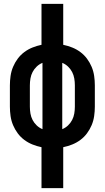

<svg xmlns="http://www.w3.org/2000/svg" viewBox="-20 -755 540 990"><path d="M194 215V4Q170 -1 147.5 -10Q125 -19 105.5 -33.5Q86 -48 71.5 -67.5Q57 -87 47.5 -109.5Q38 -132 34.5 -156.5Q31 -181 31 -205V-315Q31 -339 34.5 -363.5Q38 -388 47.5 -410.5Q57 -433 71.5 -452.5Q86 -472 105.5 -486.5Q125 -501 147.5 -510Q170 -519 194 -524V-735H306V-524Q330 -519 352.5 -510Q375 -501 394.5 -486.5Q414 -472 428.5 -452.5Q443 -433 452.5 -410.5Q462 -388 465.5 -363.5Q469 -339 469 -315V-205Q469 -181 465.5 -156.5Q462 -132 452.5 -109.5Q443 -87 428.5 -67.5Q414 -48 394.5 -33.5Q375 -19 352.5 -10Q330 -1 306 4V215ZM199 -89V-431Q182 -424 169 -411.5Q156 -399 148 -383.5Q140 -368 137 -350.5Q134 -333 134 -315V-205Q134 -187 137 -169.5Q140 -152 148 -136.5Q156 -121 169 -108.5Q182 -96 199 -89ZM301 -89Q318 -96 331 -108.5Q344 -121 352 -136.5Q360 -152 363 -169.5Q366 -187 366 -205V-315Q366 -333 363 -350.5Q360 -368 352 -383.5Q344 -399 331 -411.5Q318 -424 301 -431Z"/></svg>

Font: Iosevka Curly
Style: Bold
Weight: 700
Monospace: yes
Designer: Belleve Invis
Foundry: Belleve Invis
Version: Version 22.1.2; ttfautohint (v1.8.4)